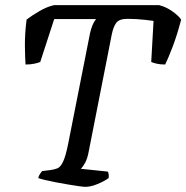

<svg xmlns="http://www.w3.org/2000/svg" viewBox="-20 -724 722 744"><path d="M311 0Q304 0 286 -2.5Q268 -5 244.5 -9Q221 -13 197 -17.5Q173 -22 154.5 -26.5Q136 -31 128 -34Q131 -45 136 -51.5Q141 -58 143 -61L175 -65Q190 -67 202 -71.5Q214 -76 224 -96.5Q234 -117 244 -166L329 -596Q333 -613 338.5 -626.5Q344 -640 352 -650H190L136 -484Q130 -481 114.5 -477.5Q99 -474 79 -474Q77 -500 76.5 -546.5Q76 -593 83 -648Q102 -663 132 -680.5Q162 -698 189 -704H597Q624 -697 648 -680Q672 -663 682 -648Q666 -587 648.5 -541.5Q631 -496 620 -474Q600 -474 586 -477.5Q572 -481 566 -484L575 -643Q561 -645 543.5 -647Q526 -649 508.5 -650Q491 -651 474 -651Q442 -651 430.5 -635.5Q419 -620 413 -590L324 -138Q319 -110 310 -93.5Q301 -77 293 -70L398 -59Q400 -55 401 -49Q402 -43 401 -34Q383 -21 357 -10.5Q331 0 311 0Z"/></svg>

Font: Texturina 12pt Medium
Style: Italic
Weight: 500
Italic angle: -11°
Designer: Guillermo Torres Carreño
Foundry: Omnibus-Type
Version: Version 1.002